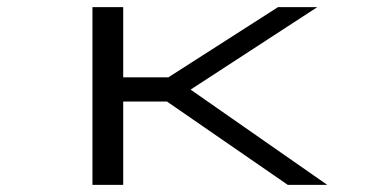

<svg xmlns="http://www.w3.org/2000/svg" viewBox="-20 -520 1090 540"><path d="M789.5 0 449.5 -234.5H326.5V0H240V-500H326.5V-302.5H453.5L762 -500H872.5L516 -268L900.5 0Z"/></svg>

Font: League Mono Extended Light
Style: Regular
Weight: 300
Width: 9
Designer: Tyler Finck
Foundry: The League of Moveable Type / Tyler Finck
Version: Version 2.210